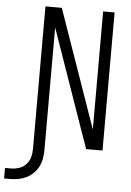

<svg xmlns="http://www.w3.org/2000/svg" viewBox="-134 -780 695 1018"><g transform="rotate(5 213.5 -271.0)"><path d="M-73 193V137H-43Q-20 137 1.5 130Q23 123 38.5 106.5Q54 90 60 68.5Q66 47 66 24V-735H153L373 -107V-735H434V0H347L312 -99L127 -628V24Q127 47 123 69.5Q119 92 109 112Q99 132 82.5 148.5Q66 165 45.5 175Q25 185 2.5 189Q-20 193 -43 193Z"/></g></svg>

Font: Iosevka SS04 Light
Style: Regular
Weight: 300
Monospace: yes
Designer: Belleve Invis
Foundry: Belleve Invis
Version: Version 19.0.0; ttfautohint (v1.8.4)